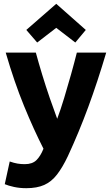

<svg xmlns="http://www.w3.org/2000/svg" viewBox="-20 -802 587 1007"><path d="M118 185Q83 185 53.5 178.5Q24 172 5 164L31 45Q54 53 72 56Q90 59 110 59Q150 59 171.5 37.5Q193 16 208 -22Q157 -122 106 -246.5Q55 -371 10 -526H168Q182 -474 201 -411.5Q220 -349 241 -288Q262 -227 280 -179Q298 -227 316.5 -288Q335 -349 352.5 -411.5Q370 -474 383 -526H537Q492 -374 443 -241Q394 -108 336 17Q308 76 279 113.5Q250 151 212 168Q174 185 118 185ZM175 -579 118 -645 275 -782 430 -645 375 -579 275 -656Z"/></svg>

Font: Ubuntu Sans ExtraBold
Style: Regular
Weight: 800
Designer: Dalton Maag Ltd
Foundry: Dalton Maag Ltd
Version: Version 1.006; ttfautohint (v1.8.4.7-5d5b)